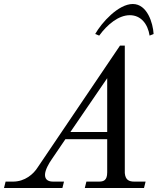

<svg xmlns="http://www.w3.org/2000/svg" viewBox="-64 -940 812 960"><path d="M412 -770 432 -762C473 -818 529 -864 585 -864C641 -864 675 -820 684 -762L704 -770C701 -825 672 -920 600 -920C528 -920 444 -827 412 -770ZM288 -280 472 -549V-280ZM-44 0H248L256 -32H201C170 -32 161 -48 161 -66C161 -90 181 -124 195 -144L263 -244H472V-78C472 -37 453 -32 430 -32H368L360 0H656L664 -32H608C581 -32 563 -40 560 -75V-712H536L125 -104C104 -70 61 -32 1 -32H-36Z"/></svg>

Font: Old Standard
Style: Italic
Weight: 400
Italic angle: -15.2°
Designer: Alexey Kryukov <alexios@thessalonica.org.ru>
Version: Version 2.0